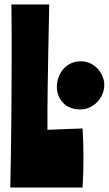

<svg xmlns="http://www.w3.org/2000/svg" viewBox="-20 -838 486 858"><path d="M200 -818Q197 -681 195.5 -592Q194 -503 193 -442.5Q192 -382 192 -341Q192 -300 192 -258L349 -264Q351 -231 352 -199Q353 -167 353 -135Q353 -102 352 -68.5Q351 -35 349 0H26Q29 -140 30.5 -287Q32 -434 32 -574Q32 -639 32 -700Q32 -761 31 -818ZM341 -564Q366 -564 385.5 -554Q405 -544 418.5 -528.5Q432 -513 439 -494.5Q446 -476 446 -459Q446 -437 437.5 -417Q429 -397 414.5 -382Q400 -367 380.5 -358Q361 -349 340 -349Q313 -349 293 -357.5Q273 -366 260 -380.5Q247 -395 240.5 -413Q234 -431 234 -450Q234 -470 241 -490.5Q248 -511 261.5 -527.5Q275 -544 295 -554Q315 -564 341 -564Z"/></svg>

Font: Ranchers
Style: Regular
Weight: 400
Designer: Pablo Impallari, Brenda Gallo
Foundry: Pablo Impallari, Brenda Gallo
Version: Version 1.000; ttfautohint (v0.8) -G 200 -r 50